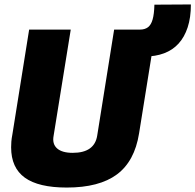

<svg xmlns="http://www.w3.org/2000/svg" viewBox="-20 -833 878 863"><path d="M280 10Q153 10 91.5 -34.5Q30 -79 30 -171Q30 -183 31 -196.5Q32 -210 36 -231L111 -700H298L221 -223Q214 -186 236.5 -166Q259 -146 307 -146Q405 -146 417 -224L493 -700H680L605 -233Q585 -108 505.5 -49Q426 10 280 10ZM600 -579 594 -700H609Q631 -700 645 -710.5Q659 -721 666 -745.5Q673 -770 674 -812L838 -813Q838 -754 823.5 -710Q809 -666 782.5 -637Q756 -608 717.5 -593.5Q679 -579 630 -579Z"/></svg>

Font: Georama ExtraBold
Style: Italic
Weight: 800
Italic angle: -9°
Version: Version 1.001